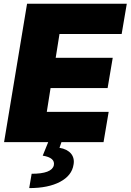

<svg xmlns="http://www.w3.org/2000/svg" viewBox="-20 -747 686 1009"><path d="M1.4 0 122.2 -727.3H646.3L619.3 -568.2H292.6L272.7 -443.2H572.4L545.5 -284.1H245.7L225.9 -159.1H551.1L524.1 0H302.9L292.6 29.8Q312.9 33 328.1 40.8Q343.4 48.7 353 60Q362.6 71.4 366.1 86.1Q369.7 100.9 366.5 117.9Q358 175.4 295.8 208.5Q233.7 241.5 133.5 241.5L146.3 166.2Q251.8 166.2 262.8 122.2Q271.3 81.7 204.5 71L233.3 0Z"/></svg>

Font: Inter P Black
Style: Italic
Weight: 900
Italic angle: -9.40001°
Designer: Rasmus Andersson
Foundry: rsms
Version: Version 3.018;git-588b23468